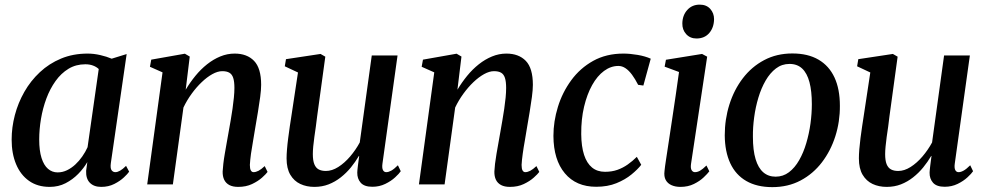

<svg xmlns="http://www.w3.org/2000/svg" viewBox="-20 -776 4150 808"><path d="M446.5 -90Q443.5 -68 449.5 -59.8Q455.5 -51.5 465.5 -51.5Q474.5 -51.5 485.5 -57.8Q496.5 -64 510.5 -78L523.5 -53.5Q517.5 -44.5 501.2 -29.2Q485 -14 460.8 -1.8Q436.5 10.5 406 10.5Q375 10.5 358 -7Q341 -24.5 342.5 -57.5L347.5 -94Q332.5 -68 309.2 -44.2Q286 -20.5 256 -5Q226 10.5 189 10.5Q138 10.5 102.2 -14.8Q66.5 -40 47.8 -84.8Q29 -129.5 29 -188.5Q29 -240 42.5 -291.5Q56 -343 82.5 -389.5Q109 -436 147.8 -472.2Q186.5 -508.5 237 -529.5Q287.5 -550.5 349 -550.5Q375 -550.5 402 -544.2Q429 -538 450 -529L513 -548.5ZM395.5 -485.5Q385.5 -495 371.2 -500.2Q357 -505.5 339 -505.5Q299.5 -505.5 268.2 -486.5Q237 -467.5 213.8 -435Q190.5 -402.5 175.2 -361.5Q160 -320.5 152.5 -276Q145 -231.5 145 -189Q145 -142 154.8 -111.2Q164.5 -80.5 182 -65.5Q199.5 -50.5 222.5 -50.5Q243 -50.5 261.8 -59.5Q280.5 -68.5 296.8 -83.5Q313 -98.5 326.2 -117.5Q339.5 -136.5 348.5 -156.5Z M761.5 -398.5Q780 -429.5 802.5 -457Q825 -484.5 851.5 -505.5Q878 -526.5 907.2 -538.5Q936.5 -550.5 967.5 -550.5Q1019.5 -550.5 1049.2 -519.8Q1079 -489 1079 -419Q1079 -398.5 1075 -368.2Q1071 -338 1065.5 -305Q1060 -272 1055 -243Q1051 -216 1045.5 -186Q1040 -156 1036.2 -128.8Q1032.5 -101.5 1031.5 -82Q1031.5 -65.5 1035.8 -58.5Q1040 -51.5 1047 -51.5Q1056.5 -51.5 1067.8 -57.2Q1079 -63 1094 -77L1106 -52.5Q1099.5 -43.5 1082.8 -28.5Q1066 -13.5 1040.8 -1.5Q1015.5 10.5 982.5 10.5Q960 10.5 945.2 2.8Q930.5 -5 923.5 -19.5Q916.5 -34 917 -54.5Q917.5 -67 919.8 -86.5Q922 -106 926 -129Q930 -152 934.2 -176Q938.5 -200 942.5 -222.5Q946.5 -245 950.8 -269.5Q955 -294 958.5 -318.2Q962 -342.5 964.2 -365Q966.5 -387.5 966.5 -406Q966.5 -432.5 961.5 -448Q956.5 -463.5 945.2 -470Q934 -476.5 915.5 -476.5Q896 -476.5 873.5 -464Q851 -451.5 828.8 -430.2Q806.5 -409 786.5 -381.5Q766.5 -354 752 -323.5L707.5 0H599.5L664 -471.5L611 -495L616.5 -525L758 -550L778.5 -538Z M1303 10.5Q1270 10.5 1243.8 -1.8Q1217.5 -14 1201.8 -40.5Q1186 -67 1186 -109.5Q1186 -125.5 1187.8 -147.5Q1189.5 -169.5 1192.8 -194.5Q1196 -219.5 1199.5 -243.5Q1203 -267.5 1206 -286L1234 -471L1178.5 -497L1183.5 -527L1329 -549L1349 -537.5L1314.5 -285.5Q1312.5 -265.5 1309.2 -243.5Q1306 -221.5 1303 -200Q1300 -178.5 1298.2 -159.8Q1296.5 -141 1296.5 -127.5Q1296.5 -100.5 1302.8 -85Q1309 -69.5 1321.2 -63Q1333.5 -56.5 1351.5 -56.5Q1377 -56.5 1403.5 -73.2Q1430 -90 1453.5 -117.5Q1477 -145 1494 -176.5L1544.5 -542.5H1653L1589.5 -87.5Q1587 -69.5 1591.5 -60.5Q1596 -51.5 1605.5 -51.5Q1615 -51.5 1626.8 -58Q1638.5 -64.5 1654.5 -80.5L1666.5 -55.5Q1660 -45.5 1643 -29.8Q1626 -14 1601.2 -2Q1576.5 10 1547 10Q1513 10 1498 -7Q1483 -24 1483.5 -50Q1483.5 -53 1484.2 -60.8Q1485 -68.5 1486.2 -79Q1487.5 -89.5 1489 -100.2Q1490.5 -111 1491.5 -119L1490.5 -120Q1475.5 -94.5 1456.5 -71.2Q1437.5 -48 1414 -29.5Q1390.5 -11 1363 -0.2Q1335.5 10.5 1303 10.5Z M1905 -398.5Q1923.5 -429.5 1946 -457Q1968.5 -484.5 1995 -505.5Q2021.5 -526.5 2050.8 -538.5Q2080 -550.5 2111 -550.5Q2163 -550.5 2192.8 -519.8Q2222.5 -489 2222.5 -419Q2222.5 -398.5 2218.5 -368.2Q2214.5 -338 2209 -305Q2203.5 -272 2198.5 -243Q2194.5 -216 2189 -186Q2183.5 -156 2179.8 -128.8Q2176 -101.5 2175 -82Q2175 -65.5 2179.2 -58.5Q2183.5 -51.5 2190.5 -51.5Q2200 -51.5 2211.2 -57.2Q2222.5 -63 2237.5 -77L2249.5 -52.5Q2243 -43.5 2226.2 -28.5Q2209.5 -13.5 2184.2 -1.5Q2159 10.5 2126 10.5Q2103.5 10.5 2088.8 2.8Q2074 -5 2067 -19.5Q2060 -34 2060.5 -54.5Q2061 -67 2063.2 -86.5Q2065.5 -106 2069.5 -129Q2073.5 -152 2077.8 -176Q2082 -200 2086 -222.5Q2090 -245 2094.2 -269.5Q2098.5 -294 2102 -318.2Q2105.5 -342.5 2107.8 -365Q2110 -387.5 2110 -406Q2110 -432.5 2105 -448Q2100 -463.5 2088.8 -470Q2077.5 -476.5 2059 -476.5Q2039.5 -476.5 2017 -464Q1994.5 -451.5 1972.2 -430.2Q1950 -409 1930 -381.5Q1910 -354 1895.5 -323.5L1851 0H1743L1807.5 -471.5L1754.5 -495L1760 -525L1901.5 -550L1922 -538Z M2489 10Q2404.5 10 2357 -46.8Q2309.5 -103.5 2309 -204Q2309 -265 2327.8 -326Q2346.5 -387 2383.8 -438Q2421 -489 2476.2 -519.8Q2531.5 -550.5 2603.5 -550.5Q2631 -550.5 2663.2 -545Q2695.5 -539.5 2718.5 -529L2687.5 -416L2665.5 -419Q2653 -443.5 2639.8 -461.5Q2626.5 -479.5 2612.2 -489Q2598 -498.5 2582.5 -498.5Q2550.5 -498.5 2522 -477.5Q2493.5 -456.5 2472 -418Q2450.5 -379.5 2438 -327Q2425.5 -274.5 2426 -211.5Q2426.5 -159.5 2438 -124.2Q2449.5 -89 2471.5 -71Q2493.5 -53 2526 -53Q2555 -53 2578.2 -61.2Q2601.5 -69.5 2621.8 -83.8Q2642 -98 2660 -116L2678.5 -82.5Q2664 -63.5 2637.5 -41.8Q2611 -20 2574 -5Q2537 10 2489 10Z M2843.5 10.5Q2822 10.5 2805.8 3.2Q2789.5 -4 2781.5 -18.8Q2773.5 -33.5 2776.5 -56.5Q2778 -73 2783 -105.2Q2788 -137.5 2794.5 -180.8Q2801 -224 2808.5 -273.5Q2816 -323 2823.5 -374.2Q2831 -425.5 2837.5 -473L2777 -495.5L2782.5 -524.5L2934.5 -549L2956 -537.5L2888 -86Q2885.5 -67.5 2890.8 -59.5Q2896 -51.5 2904.5 -51.5Q2915 -51.5 2925.8 -57.5Q2936.5 -63.5 2953 -79.5L2965 -55Q2957.5 -45 2941.2 -29.5Q2925 -14 2900.2 -1.8Q2875.5 10.5 2843.5 10.5ZM2911 -614Q2884.5 -614 2867.8 -632.2Q2851 -650.5 2851.5 -677.5Q2852 -711.5 2872.2 -734Q2892.5 -756.5 2924.5 -756.5Q2953 -756.5 2969 -738.5Q2985 -720.5 2985 -695.5Q2984.5 -660 2964.8 -637Q2945 -614 2911 -614Z M3314.5 -551Q3380 -551 3424.5 -525Q3469 -499 3491.8 -450Q3514.5 -401 3514.5 -331Q3515 -264.5 3495.5 -203Q3476 -141.5 3439 -93Q3402 -44.5 3349.2 -16.5Q3296.5 11.5 3230 11.5Q3165.5 11.5 3120.8 -14.2Q3076 -40 3053.2 -89Q3030.5 -138 3030 -206.5Q3030 -274 3049.5 -336Q3069 -398 3106 -446.5Q3143 -495 3195.8 -523Q3248.5 -551 3314.5 -551ZM3302.5 -507Q3270.5 -507 3245.5 -488Q3220.5 -469 3202 -437Q3183.5 -405 3171.5 -365Q3159.5 -325 3153.8 -282.5Q3148 -240 3148.5 -200.5Q3148.5 -143.5 3159.8 -106.2Q3171 -69 3192.2 -50.8Q3213.5 -32.5 3244 -32.5Q3275.5 -32.5 3300.2 -51.2Q3325 -70 3343.2 -102Q3361.5 -134 3373.2 -174Q3385 -214 3390.8 -256.2Q3396.5 -298.5 3396.5 -337.5Q3396.5 -392.5 3386.5 -430.2Q3376.5 -468 3355.8 -487.5Q3335 -507 3302.5 -507Z M3711.5 10.5Q3678.5 10.5 3652.2 -1.8Q3626 -14 3610.2 -40.5Q3594.5 -67 3594.5 -109.5Q3594.5 -125.5 3596.2 -147.5Q3598 -169.5 3601.2 -194.5Q3604.5 -219.5 3608 -243.5Q3611.5 -267.5 3614.5 -286L3642.5 -471L3587 -497L3592 -527L3737.5 -549L3757.5 -537.5L3723 -285.5Q3721 -265.5 3717.8 -243.5Q3714.5 -221.5 3711.5 -200Q3708.5 -178.5 3706.8 -159.8Q3705 -141 3705 -127.5Q3705 -100.5 3711.2 -85Q3717.5 -69.5 3729.8 -63Q3742 -56.5 3760 -56.5Q3785.5 -56.5 3812 -73.2Q3838.5 -90 3862 -117.5Q3885.5 -145 3902.5 -176.5L3953 -542.5H4061.5L3998 -87.5Q3995.5 -69.5 4000 -60.5Q4004.5 -51.5 4014 -51.5Q4023.5 -51.5 4035.2 -58Q4047 -64.5 4063 -80.5L4075 -55.5Q4068.5 -45.5 4051.5 -29.8Q4034.5 -14 4009.8 -2Q3985 10 3955.5 10Q3921.5 10 3906.5 -7Q3891.5 -24 3892 -50Q3892 -53 3892.8 -60.8Q3893.5 -68.5 3894.8 -79Q3896 -89.5 3897.5 -100.2Q3899 -111 3900 -119L3899 -120Q3884 -94.5 3865 -71.2Q3846 -48 3822.5 -29.5Q3799 -11 3771.5 -0.2Q3744 10.5 3711.5 10.5Z"/></svg>

Font: Merriweather 60pt Medium
Style: Italic
Weight: 500
Italic angle: -7.8°
Version: Version 2.101